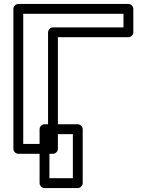

<svg xmlns="http://www.w3.org/2000/svg" viewBox="-20 -756 722 975"><path d="M607 -617H249C234 -617 224 -603 224 -592V-25H98V-686H607ZM632 -567C643 -567 657 -577 657 -592V-711C657 -722 647 -736 632 -736H73C62 -736 48 -726 48 -711V0C48 11 58 25 73 25H249C260 25 274 15 274 0V-567ZM350 149H231V-75H350ZM375 199C386 199 400 189 400 174V-100C400 -111 390 -125 375 -125H206C195 -125 181 -115 181 -100V174C181 185 191 199 206 199Z"/></svg>

Font: Asimov
Style: XWidOu
Weight: 500
Designer: Google
Version: Version 2.000980; 2014